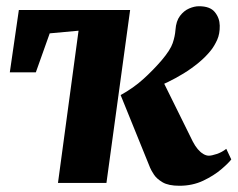

<svg xmlns="http://www.w3.org/2000/svg" viewBox="-20 -587 762 616"><path d="M321.5 0H166L232 -488.5L139.5 -480L95 -355H11.5L40.5 -555H397.5ZM555.5 9Q520.5 9 501.5 -2.2Q482.5 -13.5 473.8 -27Q465 -40.5 461.5 -49L367 -282Q408 -304.5 440 -333.5Q472 -362.5 499 -394Q526.5 -426.5 534 -448.5Q541.5 -470.5 543 -491.5Q545 -519.5 557.5 -536Q570 -552.5 586.8 -559.8Q603.5 -567 618.5 -567Q654 -567 669.2 -548.2Q684.5 -529.5 685 -505Q685.5 -478.5 676.8 -459.2Q668 -440 657.5 -426.5Q640.5 -405 617.5 -386Q594.5 -367 568.8 -351.2Q543 -335.5 517.5 -323.2Q492 -311 468.5 -302L489.5 -353.5L598.5 -133Q606 -118.5 614.5 -108.5Q623 -98.5 632.2 -93Q641.5 -87.5 650 -87.5Q659 -87.5 675.5 -93Q692 -98.5 706 -109.5L722 -75.5Q713 -63.5 689.5 -43.5Q666 -23.5 631.8 -7.2Q597.5 9 555.5 9Z"/></svg>

Font: Merriweather 20pt Black
Style: Italic
Weight: 900
Italic angle: -7.8°
Version: Version 2.101